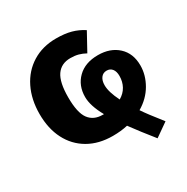

<svg xmlns="http://www.w3.org/2000/svg" viewBox="-157 -685 938 961"><g transform="rotate(-30 311.5 -204.5)"><path d="M475 -28Q498 7 560 85L483 139Q425 67 382 8Q343 17 296 17Q215 17 155.5 -17.5Q96 -52 64 -114.5Q32 -177 32 -261Q32 -345 64 -410Q96 -475 155 -511.5Q214 -548 292 -548Q342 -548 378.5 -538Q415 -528 447 -507L391 -405Q371 -416 351 -421.5Q331 -427 305 -427Q252 -427 225 -388Q198 -349 198 -262Q198 -173 225 -136.5Q252 -100 304 -100H311Q272 -170 272 -221Q272 -287 315 -329Q358 -371 432 -371Q503 -371 547 -330.5Q591 -290 591 -220Q591 -165 561 -113Q531 -61 475 -28ZM416 -124Q445 -141 459.5 -167.5Q474 -194 474 -227Q474 -253 462.5 -267.5Q451 -282 431 -282Q410 -282 398 -266Q386 -250 386 -223Q386 -184 416 -124Z"/></g></svg>

Font: FiraGOUPP
Style: Bold
Weight: 700
Designer: bBox Type
Foundry: bBox Type GmbH
Version: Version 1.001